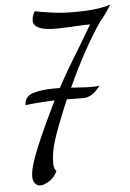

<svg xmlns="http://www.w3.org/2000/svg" viewBox="-56 -759 602 888"><g transform="rotate(-5 245.0 -315.5)"><path d="M61 42Q61 2 97 -85.5Q133 -173 195 -299Q163 -298 122.5 -295Q82 -292 59 -289Q60 -329 98.5 -341.5Q137 -354 200 -354H224Q261 -424 332 -539L389 -635Q358 -635 316 -632Q299 -631 276 -630Q253 -629 228 -629Q126 -629 126 -676Q126 -694 139 -718L170 -712Q212 -705 243 -701.5Q274 -698 322 -698Q431 -698 490 -718Q459 -668 436 -643Q355 -524 276 -351L309 -349Q344 -346 375 -346Q395 -346 407 -349Q372 -298 328 -298Q285 -298 252 -299L237 -264Q202 -180 182.5 -120.5Q163 -61 163 -11Q163 18 175 27Q161 57 137 72Q113 87 95 87Q81 87 71 75Q61 63 61 42Z"/></g></svg>

Font: Dancing Script
Style: Regular
Weight: 400
Designer: Pablo Impallari
Foundry: Pablo Impallari
Version: Version 2.000